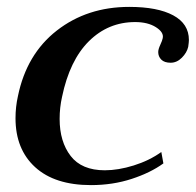

<svg xmlns="http://www.w3.org/2000/svg" viewBox="-20 -527 568 557"><path d="M25 -184Q25 -217 32 -248Q57 -370 145 -438.5Q233 -507 355 -507Q437 -507 482.5 -482.5Q528 -458 528 -411Q528 -405 526 -391Q522 -374 507.5 -359.5Q493 -345 475 -345Q457 -345 448 -354Q439 -363 439 -376Q439 -384 445 -397Q451 -410 452 -416Q456 -433 432.5 -448Q409 -463 372 -463Q294 -463 238 -407.5Q182 -352 160 -246Q153 -215 153 -182Q153 -116 185 -74.5Q217 -33 284 -33Q323 -33 368 -47Q413 -61 448 -86L454 -53Q417 -26 362 -8Q307 10 244 10Q139 10 82 -42Q25 -94 25 -184Z"/></svg>

Font: Trirong SemiBold
Style: Italic
Weight: 600
Italic angle: -12°
Designer: Katatrad Team
Foundry: CadsonDemak
Version: Version 1.001